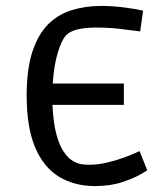

<svg xmlns="http://www.w3.org/2000/svg" viewBox="-20 -615 565 648"><path d="M300 13Q232 13 180 -18Q128 -49 99 -116.5Q70 -184 70 -293Q70 -382 89.5 -441Q109 -500 143 -533.5Q177 -567 223 -581Q269 -595 321 -595Q359 -595 398.5 -590Q438 -585 463 -579L453 -509Q434 -511 393 -516.5Q352 -522 305 -522Q268 -522 242.5 -516Q217 -510 203 -496Q187 -478 174.5 -435.5Q162 -393 158 -333H398V-261H157Q160 -199 170.5 -161Q181 -123 195 -103Q209 -83 221 -75Q229 -69 242.5 -64Q256 -59 281 -59Q310 -59 340 -66Q370 -73 395 -82Q420 -91 435.5 -98Q451 -105 451 -105L477 -40Q477 -40 455 -27Q433 -14 393 -0.5Q353 13 300 13Z"/></svg>

Font: Ruda
Style: Regular
Weight: 400
Designer: Mariela Monsalve and Angelina Sanchez
Foundry: Mariela Monsalve and Angelina Sanchez
Version: Version 2.000